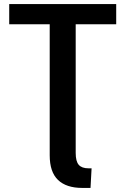

<svg xmlns="http://www.w3.org/2000/svg" viewBox="-20 -736 624 956"><path d="M389.2 199.7Q310.5 199.7 269 160.2Q227.5 120.6 227.5 37.1V-615.2H25.9V-715.8H558.6V-615.2H356.9V25.4Q356.9 67.4 372.1 84.7Q387.2 102.1 420.9 102.1H436L430.7 199.7Z"/></svg>

Font: Monda SemiBold
Style: Regular
Weight: 600
Designer: Vernon Adams
Foundry: Vernon Adams
Version: Version 2.200